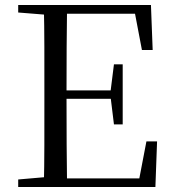

<svg xmlns="http://www.w3.org/2000/svg" viewBox="-20 -748 692 768"><path d="M52.8 0V-30.1L190.9 -42.1H202.2V0ZM155.3 0Q157.3 -83.6 157.4 -167.7Q157.5 -251.7 157.5 -336.8V-391.1Q157.5 -476.1 157.4 -560.4Q157.3 -644.8 155.3 -728H248.3Q247.1 -645.2 246.6 -559.4Q246.1 -473.5 246.1 -379.9V-357.6Q246.1 -257.3 246.6 -170.7Q247.1 -84.1 248.3 0ZM202.2 0V-34.3H576.6L532.4 -8.9L565.7 -182.5H608.3L601.6 0ZM202.2 -352.7V-386.4H442.5V-352.7ZM435.8 -250.4 422.2 -361.4V-382.4L435.8 -490.8H470.8V-250.4ZM52.8 -698V-728H202.2V-686.9H190.9ZM547.7 -548 514.8 -720.9 559.3 -693H202.2V-728H583.8L590.7 -548Z"/></svg>

Font: Noto Serif KR ExtraLight
Style: Regular
Weight: 200
Designer: Ryoko NISHIZUKA 西塚涼子 (kana & ideographs); Frank Grießhammer (Latin, Greek & Cyrillic); Wenlong ZHANG 张文龙 (bopomofo); San
Foundry: Adobe
Version: Version 2.002-H1;hotconv 1.1.0;makeotfexe 2.6.0